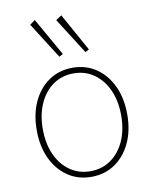

<svg xmlns="http://www.w3.org/2000/svg" viewBox="-87 -840 736 914"><g transform="rotate(-10 281.0 -383.0)"><path d="M281.2 7.8Q216.8 7.8 167.5 -25.6Q118.2 -59.1 90.3 -118.4Q62.5 -177.7 62.5 -255.9Q62.5 -334 90.3 -393.3Q118.2 -452.6 167.5 -486.1Q216.8 -519.5 281.2 -519.5Q345.7 -519.5 395 -486.1Q444.3 -452.6 472.2 -393.3Q500 -334 500 -255.9Q500 -177.7 472.2 -118.4Q444.3 -59.1 395 -25.6Q345.7 7.8 281.2 7.8ZM281.2 -19.5Q337.4 -19.5 380.1 -49.6Q422.9 -79.6 446.8 -132.8Q470.7 -186 470.7 -255.9Q470.7 -325.7 446.8 -378.9Q422.9 -432.1 380.1 -462.2Q337.4 -492.2 281.2 -492.2Q225.1 -492.2 182.4 -462.2Q139.6 -432.1 115.7 -378.9Q91.8 -325.7 91.8 -255.9Q91.8 -186 115.7 -132.8Q139.6 -79.6 182.4 -49.6Q225.1 -19.5 281.2 -19.5ZM355.5 -582 245.1 -755.9 272.5 -774.4 374 -591.8ZM229.5 -582 119.1 -755.9 144.5 -774.4 248 -591.8Z"/></g></svg>

Font: Reddit Mono ExtraLight
Style: Regular
Weight: 250
Monospace: yes
Designer: Stephen Hutchings
Foundry: Reddit
Version: Version 1.014